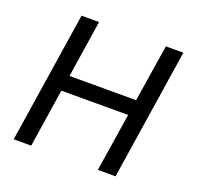

<svg xmlns="http://www.w3.org/2000/svg" viewBox="-121 -818 973 948"><g transform="rotate(20 365.5 -344.0)"><path d="M487 0 535 -306H184L137 0H45L151 -688H243L197 -388H547L594 -688H686L580 0Z"/></g></svg>

Font: Azeri Sans
Style: Italic
Weight: 400
Designer: Hector Gatti & Omnibus-Type (original fonts) / Cristiano Sobral (main changes and remastering)
Foundry: Omnibus-Type
Version: Version 0.07;August 21, 2020;FontCreator 13.0.0.2681 64-bit;